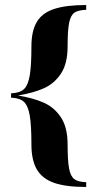

<svg xmlns="http://www.w3.org/2000/svg" viewBox="-20 -686 390 764"><path d="M323 -647Q291 -646 276 -635.5Q261 -625 255 -595Q249 -565 249 -501Q249 -433 222.5 -393Q196 -353 154 -334.5Q112 -316 52 -306Q112 -296 154 -277.5Q196 -259 222.5 -219Q249 -179 249 -111Q249 -46 255 -15Q261 16 276 27Q291 38 323 39V58Q242 58 195 41.5Q148 25 126.5 -12Q105 -49 105 -111Q105 -187 98.5 -225.5Q92 -264 76.5 -279.5Q61 -295 29 -297H24V-315H29Q61 -317 76.5 -332.5Q92 -348 98.5 -386.5Q105 -425 105 -501Q105 -562 126 -598Q147 -634 194.5 -650Q242 -666 323 -666Z"/></svg>

Font: Playfair Display SC
Style: Bold
Weight: 700
Designer: Claus Eggers Sørensen
Foundry: Claus Eggers Sørensen
Version: Version 1.200; ttfautohint (v1.6)